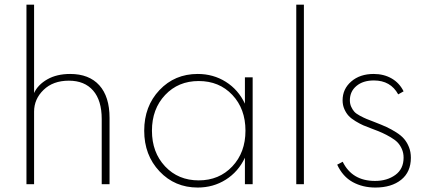

<svg xmlns="http://www.w3.org/2000/svg" viewBox="-20 -802 1859 836"><path d="M95.2 -781.7H128.4V-397Q145 -433.1 186 -456.5Q227.1 -480 285.6 -480Q367.7 -480 412.4 -430.7Q457 -381.3 457 -288.6V0H422.9V-283.7Q422.9 -364.7 385.5 -407.7Q348.1 -450.7 279.8 -450.7Q210.9 -450.7 169.7 -410.6Q128.4 -370.6 128.4 -315.9V0H95.2Z M840.8 14.6Q741.2 14.6 674.6 -55.9Q607.9 -126.5 607.9 -232.9Q607.9 -339.4 674.3 -409.7Q740.7 -480 840.8 -480Q908.7 -480 963.1 -445.8Q1017.6 -411.6 1046.4 -350.6V-465.3H1080.1V0H1046.4V-115.2Q1017.6 -54.2 963.1 -19.8Q908.7 14.6 840.8 14.6ZM1048.8 -232.9Q1048.8 -328.1 991.7 -388.7Q934.6 -449.2 845.2 -449.2Q756.3 -449.2 699 -388.4Q641.6 -327.6 641.6 -232.9Q641.6 -138.2 699 -77.4Q756.3 -16.6 845.2 -16.6Q934.1 -16.6 991.5 -77.4Q1048.8 -138.2 1048.8 -232.9Z M1303.2 0H1270V-781.7H1303.2Z M1448.2 -85 1472.2 -97.7Q1513.2 -14.2 1612.8 -14.2Q1665.5 -14.2 1701.4 -40.3Q1737.3 -66.4 1737.3 -115.7Q1737.3 -135.7 1730 -152.6Q1722.7 -169.4 1711.7 -181.2Q1700.7 -192.9 1681.2 -204.3Q1661.6 -215.8 1644.3 -223.6Q1627 -231.4 1599.1 -241.7Q1576.7 -250 1562 -256.3Q1547.4 -262.7 1528.3 -274.2Q1509.3 -285.6 1498.3 -297.4Q1487.3 -309.1 1479.5 -326.7Q1471.7 -344.2 1471.7 -365.2Q1471.7 -414.6 1509.5 -447.3Q1547.4 -480 1606.9 -480Q1651.4 -480 1685.3 -460.4Q1719.2 -440.9 1737.3 -404.3L1713.9 -391.1Q1680.7 -451.7 1607.9 -451.7Q1560.5 -451.7 1532 -427.7Q1503.4 -403.8 1503.4 -365.2Q1503.4 -349.6 1509.3 -336.9Q1515.1 -324.2 1522.7 -315.7Q1530.3 -307.1 1547.1 -298.1Q1564 -289.1 1575.9 -284.2Q1587.9 -279.3 1612.3 -270Q1642.6 -258.3 1662.8 -249Q1683.1 -239.7 1705.1 -225.8Q1727.1 -211.9 1739.7 -197Q1752.4 -182.1 1760.7 -161.4Q1769 -140.6 1769 -115.2Q1769 -53.2 1726.8 -19.3Q1684.6 14.6 1614.3 14.6Q1559.1 14.6 1515.6 -9.3Q1472.2 -33.2 1448.2 -85Z"/></svg>

Font: Spartan MB ExtLt
Style: Regular
Weight: 200
Designer: Matt Bailey, Mirko Velimirovic
Foundry: Matt Bailey
Version: Version 1.005